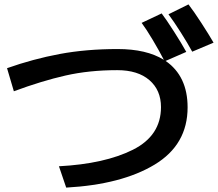

<svg xmlns="http://www.w3.org/2000/svg" viewBox="-20 -873 991 873"><path d="M712 -386Q712 -463 659.5 -508.5Q607 -554 513 -554Q385 -554 277.5 -529.5Q170 -505 43 -458L12 -563Q131 -605 251.5 -627.5Q372 -650 515 -650Q646 -650 725 -601Q704 -642 674.5 -691.5Q645 -741 624 -769L715 -812Q737 -783 771.5 -729Q806 -675 827 -637L733 -596Q833 -527 833 -385Q833 -215 683 -124.5Q533 -34 281 -20L248 -117Q456 -128 584 -192Q712 -256 712 -386ZM746 -808 837 -853Q861 -822 896 -768Q931 -714 951 -679L854 -638Q834 -675 802 -725.5Q770 -776 746 -808Z"/></svg>

Font: 카카오 큰글씨 ExtraBold
Style: Regular
Weight: 800
Designer: Park Young-rak; Lee Sang-min; Kim Jung-jin; Min Bon; Park Min-gyu;
Foundry: Kakao Corporation
Version: Version 2.003